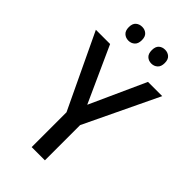

<svg xmlns="http://www.w3.org/2000/svg" viewBox="-273 -988 1068 1068"><g transform="rotate(45 261.0 -454.0)"><path d="M261 -385 410 -714H522L313 -277V0H209V-274L0 -714H112ZM119 -854Q119 -882 134 -895Q149 -908 171 -908Q192 -908 207 -895Q222 -882 222 -854Q222 -826 207 -812.5Q192 -799 171 -799Q149 -799 134 -812.5Q119 -826 119 -854ZM300 -854Q300 -882 314.5 -895Q329 -908 351 -908Q372 -908 387 -895Q402 -882 402 -854Q402 -826 387 -812.5Q372 -799 351 -799Q329 -799 314.5 -812.5Q300 -826 300 -854Z"/></g></svg>

Font: Noto Sans Tamil SemiCondensed Medium
Style: Regular
Weight: 500
Width: 4
Designer: Jelle Bosma - Monotype Design Team
Foundry: Monotype Imaging Inc.
Version: Version 2.004; ttfautohint (v1.8.4.7-5d5b)